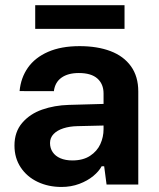

<svg xmlns="http://www.w3.org/2000/svg" viewBox="-20 -718 617 747"><path d="M36.3 -151.7Q36.3 -205.1 66.5 -240.1Q96.6 -275.1 144.3 -291.7Q192 -308.3 247.6 -309.9L382.9 -313.7V-354.5Q382.9 -391 358.9 -412.5Q334.9 -433.9 286.6 -433.9Q244.7 -433.9 219.3 -415.9Q193.9 -397.9 189.6 -363.3L56.2 -363.6Q61 -415.4 88.7 -454.8Q116.4 -494.1 167.1 -516.3Q217.9 -538.5 289.6 -538.5Q358.7 -538.5 409.9 -519.1Q461.1 -499.7 489.6 -460.1Q518 -420.5 518 -362V0H394.6L385.3 -71.1H375.4Q365.3 -51.8 342.9 -33.2Q320.5 -14.6 288.5 -2.6Q256.5 9.4 219.2 9.4Q168.1 9.4 126.4 -10.4Q84.7 -30.2 60.5 -66.8Q36.3 -103.4 36.3 -151.7ZM382.9 -215.2V-229.6L281.3 -227.2Q250.8 -226.6 226.7 -218.8Q202.5 -211 188.6 -196.6Q174.6 -182.1 174.6 -161.6Q174.6 -141.4 185 -126.1Q195.4 -110.7 214.9 -102.3Q234.5 -93.8 261.7 -93.8Q303.1 -93.8 330.4 -111.7Q357.6 -129.5 370.3 -157.1Q382.9 -184.8 382.9 -215.2ZM117 -697.9H464.5V-605.7H117Z"/></svg>

Font: Wand UI Pro
Style: Regular
Weight: 400
Designer: Andreas Faust
Version: Version 1.003;FEAKit 1.0